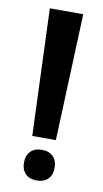

<svg xmlns="http://www.w3.org/2000/svg" viewBox="-80 -699 405 753"><g transform="rotate(10 122.5 -323.0)"><path d="M75 -155 56 -660H189L169 -155ZM61 -47Q61 -75 77 -91.5Q93 -108 122 -108Q151 -108 167 -91.5Q183 -75 183 -47Q183 -19 167 -2.5Q151 14 122 14Q93 14 77 -2.5Q61 -19 61 -47Z"/></g></svg>

Font: Philosopher
Style: Bold
Weight: 700
Designer: Jovanny Lemonad
Foundry: Jovanny Lemonad
Version: Version 2.000